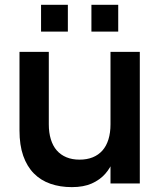

<svg xmlns="http://www.w3.org/2000/svg" viewBox="-20 -753 664 788"><path d="M355.2 -623.3V-733.3H465.2V-623.3ZM148.5 -623.3V-733.3H258.5V-623.3ZM180.3 -242.8Q180.3 -208.5 188.6 -181.4Q196.9 -154.2 212.9 -135.8Q228.9 -117.4 252.5 -107.6Q276 -97.8 306.5 -97.8Q336.9 -97.8 360.6 -107.4Q384.2 -117 400.5 -135.4Q416.7 -153.8 425.1 -181Q433.5 -208.1 433.5 -242.8L460.2 -157.6Q456.1 -126 444.8 -95Q433.4 -63.9 411.8 -39.5Q390.2 -15 356.8 0Q323.2 15 274.8 15Q226.7 15 187 1.2Q147.3 -12.6 119 -41.2Q90.7 -69.9 75.3 -113.7Q60 -157.4 60 -217.3V-540H180.3ZM553.8 -540V0H433.5V-540Z"/></svg>

Font: Vela Sans GX ExtLt
Style: Regular
Weight: 200
Designer: Principal design: Mikhail Sharanda - project Manrope.
Design modification: Ravid Balaliev
Foundry: Mikhail Sharanda
Version: Version 1.001